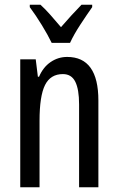

<svg xmlns="http://www.w3.org/2000/svg" viewBox="-20 -786 496 806"><path d="M262 -547Q393 -547 393 -364V0H312V-348Q312 -411 296 -443Q280 -475 244 -475Q192 -475 169 -429Q146 -383 146 -279V0H65V-537H130L139 -464H144Q161 -504 192.5 -525.5Q224 -547 262 -547ZM197 -606Q181 -639 156 -680Q131 -721 105 -756V-766H150Q169 -749 191.5 -723.5Q214 -698 236 -672Q262 -702 279.5 -721Q297 -740 322 -766H367V-756Q345 -725 317.5 -683Q290 -641 274 -606Z"/></svg>

Font: Noto Sans Hebrew ExtraCondensed
Style: Regular
Weight: 400
Width: 2
Designer: Monotype Design Team
Foundry: Monotype Imaging Inc.
Version: Version 2.004; ttfautohint (v1.8.4.7-5d5b)